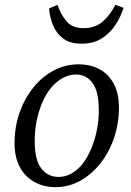

<svg xmlns="http://www.w3.org/2000/svg" viewBox="-20 -758 541 791"><path d="M209 13Q161 13 123 -7.5Q85 -28 62.5 -68.5Q40 -109 40 -167Q40 -235 60.5 -293.5Q81 -352 117.5 -397.5Q154 -443 202 -468Q250 -493 304 -493Q353 -493 390.5 -472.5Q428 -452 449 -412.5Q470 -373 470 -315Q470 -250 450 -190.5Q430 -131 394 -85.5Q358 -40 311 -13.5Q264 13 209 13ZM221 -29Q250 -29 276 -44Q302 -59 322 -85.5Q342 -112 356.5 -147Q371 -182 379 -222Q387 -262 387 -302Q387 -382 361 -416.5Q335 -451 293 -451Q265 -451 239 -437Q213 -423 191.5 -397.5Q170 -372 155 -337.5Q140 -303 131.5 -262Q123 -221 123 -177Q123 -98 150.5 -63.5Q178 -29 221 -29ZM316 -578Q268 -578 240 -599.5Q212 -621 198.5 -654Q185 -687 182 -723L217 -738Q230 -699 254 -670.5Q278 -642 324 -642Q372 -642 403.5 -669.5Q435 -697 455 -738L489 -726Q478 -690 456 -656Q434 -622 399.5 -600Q365 -578 316 -578Z"/></svg>

Font: Source Serif 4 18pt
Style: Italic
Weight: 400
Italic angle: -12°
Designer: Frank Grießhammer
Foundry: Adobe Systems Incorporated
Version: Version 4.004;hotconv 1.0.116;makeotfexe 2.5.65601